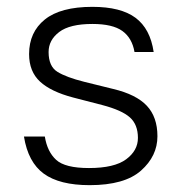

<svg xmlns="http://www.w3.org/2000/svg" viewBox="-20 -531 530 561"><path d="M373 -379Q366 -420 337.5 -440.5Q309 -461 250 -461Q184 -461 153 -437.5Q122 -414 122 -379Q122 -337 148 -321Q174 -305 226 -292L311 -271Q378 -255 409 -222Q440 -189 440 -133Q440 -75 392 -32.5Q344 10 242 10Q154 10 108 -23.5Q62 -57 50 -132H111Q118 -88 144 -64Q170 -40 240 -40Q314 -40 348.5 -65.5Q383 -91 383 -128Q383 -167 359.5 -188Q336 -209 279 -224L194 -246Q129 -263 97 -292.5Q65 -322 65 -373Q65 -437 111 -474Q157 -511 250 -511Q333 -511 376 -479Q419 -447 429 -379Z"/></svg>

Font: 42dot Sans Light Light
Style: Regular
Weight: 300
Version: Version 1.000